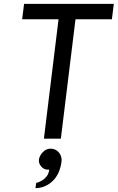

<svg xmlns="http://www.w3.org/2000/svg" viewBox="-20 -720 611 997"><path d="M208 0 284 -620H95L105 -700H571L561 -620H372L296 0ZM164 257Q164 257 165 250Q166 243 167 236.5Q168 230 168 230Q168 230 177.5 227Q187 224 199.5 216.5Q212 209 222.5 195.5Q233 182 236 160Q235 161 232 161Q229 161 228 161Q208 161 194 144.5Q180 128 182 109Q185 88 202.5 70Q220 52 242 52Q261 52 274.5 61.5Q288 71 295 87Q302 103 299 122Q295 152 283.5 177Q272 202 254 219.5Q236 237 213 247Q190 257 164 257Z"/></svg>

Font: Inclusive Sans
Style: Italic
Weight: 400
Italic angle: -7°
Designer: Olivia King
Foundry: Olivia King
Version: Version 2.004